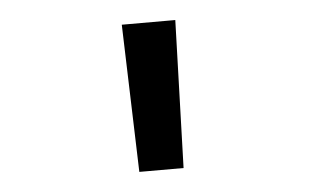

<svg xmlns="http://www.w3.org/2000/svg" viewBox="-34 -740 654 405"><g transform="rotate(-5 293.0 -537.0)"><path d="M246.1 -380.9H339.8L349.6 -693.4H236.3Z"/></g></svg>

Font: Cascadia Code PL
Style: Regular
Weight: 400
Monospace: yes
Designer: Aaron Bell
Foundry: Saja Typeworks
Version: Version 2404.023